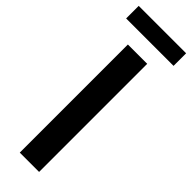

<svg xmlns="http://www.w3.org/2000/svg" viewBox="-303 -918 928 928"><g transform="rotate(45 161.0 -454.0)"><path d="M94 0V-739H226V0ZM-1 -822V-908H323V-822Z"/></g></svg>

Font: Noto Sans TC SemiBold
Style: Regular
Weight: 600
Designer: Ryoko NISHIZUKA  (kana, bopomofo & ideographs); Paul D. Hunt (Latin, Greek & Cyrillic); Sandoll Communications , Soo-you
Foundry: Adobe
Version: Version 2.004-H2;hotconv 1.0.118;makeotfexe 2.5.65603